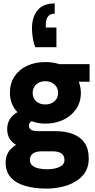

<svg xmlns="http://www.w3.org/2000/svg" viewBox="-20 -871 554 1123"><path d="M252 232Q184 232 130 217Q76 202 44.5 168.5Q13 135 13 81Q13 46 28 20.5Q43 -5 74 -24Q48 -39 35 -62Q22 -85 22 -115Q22 -181 82 -215Q60 -238 49 -266.5Q38 -295 38 -328Q38 -383 64.5 -423.5Q91 -464 138 -486Q185 -508 245 -508Q290 -508 326 -496H504V-393H441Q446 -379 449.5 -362.5Q453 -346 453 -328Q453 -274 425.5 -233.5Q398 -193 351 -170.5Q304 -148 245 -148Q223 -148 203.5 -151.5Q184 -155 166 -162Q149 -154 149 -136Q149 -104 201 -104H303Q363 -104 407 -87Q451 -70 475 -35Q499 0 499 56Q499 116 464.5 155Q430 194 373.5 213Q317 232 252 232ZM256 119Q297 119 327 106Q357 93 357 65Q357 14 287 14H225Q191 14 173 26.5Q155 39 155 65Q155 85 169 97Q183 109 206 114Q229 119 256 119ZM245 -260Q278 -260 299 -279Q320 -298 320 -328Q320 -357 299 -376.5Q278 -396 245 -396Q211 -396 191 -376.5Q171 -357 171 -328Q171 -298 191 -279Q211 -260 245 -260ZM300 -851V-791Q248 -791 248 -726V-710H310V-595H186Q175 -625 171 -653Q167 -681 167 -705Q167 -772 200 -811.5Q233 -851 300 -851Z"/></svg>

Font: Rethink Sans ExtraBold
Style: Regular
Weight: 800
Designer: The Rethink Sans project authors (Hans Thiessen). DM Sans designed by Colophon Foundry.
Foundry: Rethink Communications LLC
Version: Version 1.001